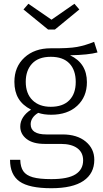

<svg xmlns="http://www.w3.org/2000/svg" viewBox="-20 -789 546 1014"><path d="M495 -512Q447 -499 350 -497Q439 -455 439 -355Q439 -278 388 -230.5Q337 -183 250 -183Q211 -183 182 -193Q163 -182 152.5 -166.5Q142 -151 142 -133Q142 -79 225 -79H310Q387 -79 432.5 -41.5Q478 -4 478 55Q478 127 421 166Q364 205 251 205Q134 205 83.5 169.5Q33 134 33 55H87Q88 93 103 115Q118 137 153 147Q188 157 251 157Q339 157 379 131.5Q419 106 419 58Q419 16 388 -6.5Q357 -29 301 -29H216Q154 -29 120.5 -55Q87 -81 87 -121Q87 -147 102 -170Q117 -193 144 -210Q99 -233 77.5 -269Q56 -305 56 -357Q56 -436 109 -485Q162 -534 248 -534Q343 -533 386.5 -541Q430 -549 477 -568ZM116 -357Q116 -295 151.5 -260Q187 -225 248 -225Q312 -225 346 -259.5Q380 -294 380 -356Q380 -419 346.5 -454Q313 -489 248 -489Q183 -489 149.5 -453Q116 -417 116 -357ZM399 -739 270 -633H234L104 -739L130 -769L252 -685L373 -769Z"/></svg>

Font: Fira Sans Light
Style: Regular
Weight: 300
Designer: bBox Type GmbH & Carrois Corporate GbR & Edenspiekermann AG
Foundry: bBox Type GmbH & Carrois Corporate GbR & Edenspiekermann AG
Version: Version 4.301